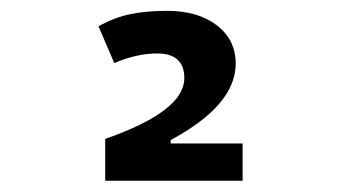

<svg xmlns="http://www.w3.org/2000/svg" viewBox="-20 -723 626 352"><path d="M172.9 -391.6V-468.3Q317.9 -519 317.9 -579.6Q317.9 -625 268.1 -625Q231 -625 189.5 -607.4L160.6 -674.8Q189.5 -690.9 218.5 -697Q247.6 -703.1 286.1 -703.1Q343.3 -703.1 377.7 -676.5Q412.1 -649.9 412.1 -606.4Q412.1 -530.3 293 -466.3V-460H424.8V-391.6Z"/></svg>

Font: Cascadia Code NF
Style: Regular
Weight: 400
Monospace: yes
Designer: Aaron Bell
Foundry: Saja Typeworks
Version: Version 2404.023; ttfautohint (v1.8.4)